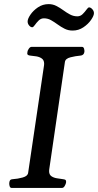

<svg xmlns="http://www.w3.org/2000/svg" viewBox="-20 -923 481 943"><path d="M25.4 -21Q25.4 -30.8 28.8 -36.6Q32.2 -42.5 43 -43Q66.9 -44.4 91.6 -51.3Q116.2 -58.1 118.2 -74.2L196.3 -602.5Q196.8 -605 196.8 -609.9Q196.8 -627.4 185.5 -635.5Q174.3 -643.6 158.4 -646.2Q142.6 -648.9 128.9 -649.9Q113.8 -651.4 113.8 -660.2Q113.8 -661.6 114.3 -663.8Q114.7 -666 114.7 -668Q114.7 -673.3 121.1 -683.1Q127.4 -692.9 135.7 -692.9H382.3Q390.6 -692.9 393.1 -683.1Q395.5 -673.3 394.5 -668Q392.1 -651.4 375 -649.9Q351.1 -647.9 326.2 -641.6Q301.3 -635.3 298.8 -618.7L221.7 -90.3Q221.2 -87.4 221.2 -82.5Q221.2 -65.4 232.4 -57.6Q243.7 -49.8 259.5 -47.4Q275.4 -44.9 289.1 -43Q297.4 -42 301 -39.8Q304.7 -37.6 304.7 -30.8Q304.7 -27.3 304.2 -24.9Q303.2 -19.5 297.9 -9.8Q292.5 0 284.2 0H37.6Q30.3 0 27.8 -7.3Q25.4 -14.6 25.4 -21ZM336.9 -772.9Q314.9 -772.9 297.1 -782Q279.3 -791 262.9 -803Q246.6 -814.9 230.5 -824Q214.4 -833 195.8 -833Q180.7 -833 169.7 -822Q158.7 -811 151.1 -800Q143.6 -789.1 138.2 -789.1Q130.4 -789.1 123 -797.9Q115.7 -806.6 115.7 -817.4Q115.7 -830.6 129.4 -850.8Q143.1 -871.1 166.5 -887Q189.9 -902.8 218.8 -902.8Q239.3 -902.8 256.8 -893.8Q274.4 -884.8 290.8 -872.8Q307.1 -860.8 324 -851.8Q340.8 -842.8 359.9 -842.8Q375 -842.8 386 -853.8Q397 -864.7 404.8 -875.7Q412.6 -886.7 417.5 -886.7Q425.3 -886.7 433.3 -877.9Q441.4 -869.1 441.4 -858.4Q441.4 -845.7 427.2 -825.2Q413.1 -804.7 389.4 -788.8Q365.7 -772.9 336.9 -772.9Z"/></svg>

Font: Gelasio
Style: Italic
Weight: 400
Italic angle: -8.5°
Designer: Eben Sorkin
Foundry: Eben Sorkin
Version: Version 1.008